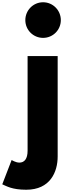

<svg xmlns="http://www.w3.org/2000/svg" viewBox="-154 -1266 620 1698"><path d="M227 -1246C140 -1246 70 -1175 70 -1088C70 -1001 140 -931 227 -931C314 -931 384 -1001 384 -1088C384 -1175 314 -1246 227 -1246ZM90 -770H356V118C356 255 290 412 78 412C-48 412 -96 380 -134 364L-51 149C-51 149 -16 172 17 172C62 172 90 139 90 67Z"/></svg>

Font: Hussar Dziwak
Style: Regular
Weight: 400
Version: Version 1.022